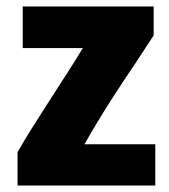

<svg xmlns="http://www.w3.org/2000/svg" viewBox="-20 -561 520 591"><path d="M458 10H34V-93C88 -187 180 -322 235 -413H50V-541H453V-452L398 -368C346 -291 295 -214 240 -117H458Z"/></svg>

Font: Repo ExtraBold
Style: Bold
Weight: 700
Designer: Stefan Peev
Foundry: Context Ltd
Version: Version 1.502